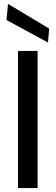

<svg xmlns="http://www.w3.org/2000/svg" viewBox="-20 -960 285 980"><path d="M72 0V-700H172V0ZM225 -743 13 -858 21 -940 231 -814Z"/></svg>

Font: DMSans_18ptMedium
Style: Regular
Weight: 500
Designer: Colophon Foundry, Jonny Pinhorn
Foundry: Colophon Foundry
Version: Version 4.004;gftools[0.9.30]